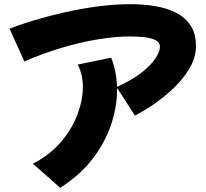

<svg xmlns="http://www.w3.org/2000/svg" viewBox="-20 -823 987 922"><path d="M269 79 138 -37Q220 -79 273 -141.5Q326 -204 352 -273.5Q378 -343 378 -405Q378 -466 353 -513L514 -546Q539 -482 542 -406Q615 -439 660.5 -475Q706 -511 727 -543.5Q748 -576 748 -598Q748 -621 724.5 -631.5Q701 -642 668 -645Q635 -648 605 -648Q535 -648 450 -634Q365 -620 274.5 -593Q184 -566 97 -528L26 -685Q73 -704 140.5 -724.5Q208 -745 287 -763Q366 -781 448 -792Q530 -803 607 -803Q669 -803 725.5 -793.5Q782 -784 826 -761.5Q870 -739 895.5 -700Q921 -661 921 -602Q921 -554 898 -509.5Q875 -465 839 -426Q803 -387 762.5 -355Q722 -323 686 -301Q650 -279 628 -268L542 -401Q542 -395 542 -390Q542 -311 514 -226Q486 -141 426 -62Q366 17 269 79Z"/></svg>

Font: Mochiy Pop P One
Style: Regular
Weight: 400
Designer: FONTDASU
Foundry: FONTDASU / Google Inc. / Adobe
Version: Version 2.000